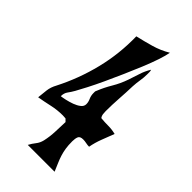

<svg xmlns="http://www.w3.org/2000/svg" viewBox="-207 -707 744 744"><g transform="rotate(45 165.0 -335.0)"><path d="M112 -609Q147 -617 182 -627Q217 -637 249 -656Q246 -638 236 -608Q226 -578 211.5 -543Q197 -508 180.5 -470.5Q164 -433 148 -398.5Q132 -364 117.5 -336Q103 -308 94 -292Q86 -278 77.5 -266.5Q69 -255 69 -238Q78 -239 93.5 -242.5Q109 -246 124 -251.5Q139 -257 150 -265.5Q161 -274 161 -286Q161 -298 155.5 -310Q150 -322 150 -336Q150 -339 150 -343Q150 -347 152 -350Q164 -380 181 -408.5Q198 -437 209 -469Q217 -492 224 -514.5Q231 -537 244 -558Q246 -553 246 -547Q246 -541 246 -535Q246 -517 243 -499Q240 -481 239 -462Q238 -427 235.5 -391Q233 -355 233 -320Q233 -312 234 -304Q235 -296 240 -289Q260 -287 280 -287Q300 -287 320 -282Q310 -256 300 -230Q290 -204 285 -177Q276 -177 267 -179Q258 -181 249 -181Q232 -181 228 -171Q224 -161 224 -146Q224 -124 226.5 -108Q229 -92 233.5 -77.5Q238 -63 244.5 -48Q251 -33 259 -14H112Q120 -29 130 -41.5Q140 -54 144 -71Q150 -98 151 -125.5Q152 -153 153 -180L143 -190L127 -191Q97 -191 68 -184.5Q39 -178 10 -173Q12 -195 14.5 -215Q17 -235 28 -255Q70 -337 92 -426.5Q114 -516 112 -609Z"/></g></svg>

Font: Fette Mikado
Style: Regular
Weight: 400
Designer: Peter Wiegel
Foundry: Peter Wiegel
Version: Version 1.000